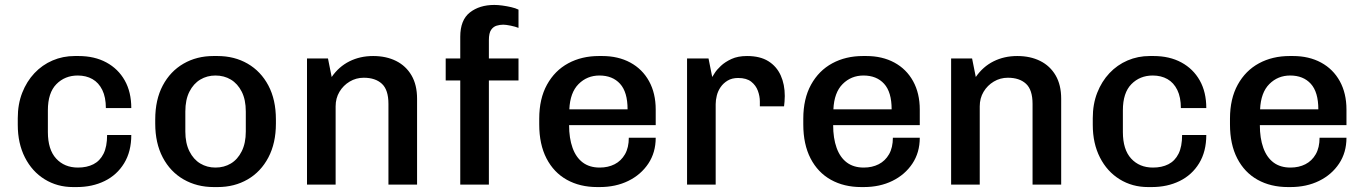

<svg xmlns="http://www.w3.org/2000/svg" viewBox="-20 -748 5529 778"><path d="M276 10Q212 10 161 -21.5Q110 -53 81 -110Q52 -167 52 -242V-269Q52 -326 70 -372Q88 -418 119.5 -451.5Q151 -485 193 -503Q235 -521 283 -521H298Q363 -521 411 -495Q459 -469 485.5 -422Q512 -375 512 -310H409Q409 -354 394.5 -383.5Q380 -413 354.5 -427.5Q329 -442 295 -442Q243 -442 208.5 -407Q174 -372 174 -301V-213Q174 -142 207.5 -105.5Q241 -69 296 -69Q332 -69 358.5 -82.5Q385 -96 399.5 -125Q414 -154 414 -201H512Q512 -134 483 -86.5Q454 -39 404 -14.5Q354 10 291 10Z M846 10Q778 10 724 -21Q670 -52 639.5 -110Q609 -168 609 -247V-264Q609 -344 639.5 -401.5Q670 -459 723.5 -490Q777 -521 845 -521H861Q930 -521 983.5 -490Q1037 -459 1067.5 -401.5Q1098 -344 1098 -264V-247Q1098 -168 1067.5 -110Q1037 -52 983.5 -21Q930 10 862 10ZM853 -69Q888 -69 915.5 -85.5Q943 -102 959.5 -135Q976 -168 976 -215V-296Q976 -344 959.5 -376.5Q943 -409 915.5 -425.5Q888 -442 853 -442Q819 -442 791.5 -425.5Q764 -409 747.5 -376.5Q731 -344 731 -296V-215Q731 -168 747.5 -135Q764 -102 791.5 -85.5Q819 -69 853 -69Z M1224 0V-511H1309L1324 -436Q1353 -478 1396 -499.5Q1439 -521 1492 -521Q1545 -521 1585 -501Q1625 -481 1647.5 -442.5Q1670 -404 1670 -348V0H1554V-327Q1554 -384 1527.5 -408.5Q1501 -433 1454 -433Q1423 -433 1397 -417.5Q1371 -402 1355.5 -376Q1340 -350 1340 -317V0Z M1845 0V-422H1786V-511H1845V-599Q1845 -667 1884 -697.5Q1923 -728 1983 -728Q1998 -728 2016 -725.5Q2034 -723 2051.5 -719Q2069 -715 2081 -709V-635Q2069 -640 2049.5 -644Q2030 -648 2019 -648Q2006 -648 1992.5 -644Q1979 -640 1970 -627Q1961 -614 1961 -585V-511H2081V-422H1961V0Z M2400 10Q2330 10 2277 -19.5Q2224 -49 2194.5 -106Q2165 -163 2165 -244V-267Q2165 -348 2196.5 -405Q2228 -462 2282.5 -491.5Q2337 -521 2407 -521H2420Q2485 -521 2534 -494.5Q2583 -468 2610 -419Q2637 -370 2637 -304V-241H2286Q2286 -188 2300 -149Q2314 -110 2341.5 -89.5Q2369 -69 2410 -69Q2444 -69 2470.5 -82.5Q2497 -96 2512.5 -123Q2528 -150 2528 -190H2637Q2637 -130 2607 -85Q2577 -40 2526 -15Q2475 10 2410 10ZM2287 -305H2523Q2523 -375 2492.5 -408.5Q2462 -442 2409 -442Q2359 -442 2324.5 -407.5Q2290 -373 2287 -305Z M2764 0V-511H2851L2866 -436Q2868 -439 2876 -452Q2884 -465 2901 -481Q2918 -497 2944 -509Q2970 -521 3007 -521Q3060 -521 3093.5 -500Q3127 -479 3143.5 -442.5Q3160 -406 3160 -359Q3160 -348 3159 -336.5Q3158 -325 3157 -317H3059V-337Q3059 -358 3051 -380Q3043 -402 3024 -417Q3005 -432 2971 -432Q2946 -432 2928.5 -421.5Q2911 -411 2900 -395Q2889 -379 2884.5 -360.5Q2880 -342 2880 -326V0Z M3470 10Q3400 10 3347 -19.5Q3294 -49 3264.5 -106Q3235 -163 3235 -244V-267Q3235 -348 3266.5 -405Q3298 -462 3352.5 -491.5Q3407 -521 3477 -521H3490Q3555 -521 3604 -494.5Q3653 -468 3680 -419Q3707 -370 3707 -304V-241H3356Q3356 -188 3370 -149Q3384 -110 3411.5 -89.5Q3439 -69 3480 -69Q3514 -69 3540.5 -82.5Q3567 -96 3582.5 -123Q3598 -150 3598 -190H3707Q3707 -130 3677 -85Q3647 -40 3596 -15Q3545 10 3480 10ZM3357 -305H3593Q3593 -375 3562.5 -408.5Q3532 -442 3479 -442Q3429 -442 3394.5 -407.5Q3360 -373 3357 -305Z M3834 0V-511H3919L3934 -436Q3963 -478 4006 -499.5Q4049 -521 4102 -521Q4155 -521 4195 -501Q4235 -481 4257.5 -442.5Q4280 -404 4280 -348V0H4164V-327Q4164 -384 4137.5 -408.5Q4111 -433 4064 -433Q4033 -433 4007 -417.5Q3981 -402 3965.5 -376Q3950 -350 3950 -317V0Z M4632 10Q4568 10 4517 -21.5Q4466 -53 4437 -110Q4408 -167 4408 -242V-269Q4408 -326 4426 -372Q4444 -418 4475.5 -451.5Q4507 -485 4549 -503Q4591 -521 4639 -521H4654Q4719 -521 4767 -495Q4815 -469 4841.5 -422Q4868 -375 4868 -310H4765Q4765 -354 4750.5 -383.5Q4736 -413 4710.5 -427.5Q4685 -442 4651 -442Q4599 -442 4564.5 -407Q4530 -372 4530 -301V-213Q4530 -142 4563.5 -105.5Q4597 -69 4652 -69Q4688 -69 4714.5 -82.5Q4741 -96 4755.5 -125Q4770 -154 4770 -201H4868Q4868 -134 4839 -86.5Q4810 -39 4760 -14.5Q4710 10 4647 10Z M5199 10Q5129 10 5076 -19.5Q5023 -49 4993.5 -106Q4964 -163 4964 -244V-267Q4964 -348 4995.5 -405Q5027 -462 5081.5 -491.5Q5136 -521 5206 -521H5219Q5284 -521 5333 -494.5Q5382 -468 5409 -419Q5436 -370 5436 -304V-241H5085Q5085 -188 5099 -149Q5113 -110 5140.5 -89.5Q5168 -69 5209 -69Q5243 -69 5269.5 -82.5Q5296 -96 5311.5 -123Q5327 -150 5327 -190H5436Q5436 -130 5406 -85Q5376 -40 5325 -15Q5274 10 5209 10ZM5086 -305H5322Q5322 -375 5291.5 -408.5Q5261 -442 5208 -442Q5158 -442 5123.5 -407.5Q5089 -373 5086 -305Z"/></svg>

Font: Chivo Medium Medium
Style: Regular
Weight: 500
Version: Version 2.002